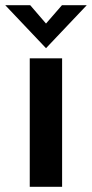

<svg xmlns="http://www.w3.org/2000/svg" viewBox="-54 -717 353 737"><path d="M60.2 0V-493H184.4V0ZM122.6 -532 -33.8 -697H62L122.6 -626.6L183.8 -697H279Z"/></svg>

Font: Hanken Grotesk
Style: Regular
Weight: 400
Designer: Alfredo Marco Pradil
Foundry: Hanken Design Co.
Version: Version 3.013